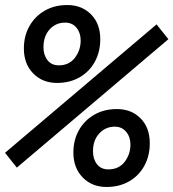

<svg xmlns="http://www.w3.org/2000/svg" viewBox="-27 -732 690 764"><path d="M200 -402Q142 -402 105 -440Q68 -478 68 -539Q68 -589 90 -628Q112 -667 151 -689.5Q190 -712 241 -712Q298 -712 335 -675Q372 -638 372 -576Q372 -526 350.5 -486.5Q329 -447 290 -424.5Q251 -402 200 -402ZM207 -472Q248 -472 271 -502Q294 -532 294 -571Q294 -601 277.5 -621.5Q261 -642 232 -642Q195 -642 170.5 -615Q146 -588 146 -544Q146 -513 162 -492.5Q178 -472 207 -472ZM40 -65 -7 -124 596 -635 643 -576ZM397 12Q339 12 302 -26Q265 -64 265 -125Q265 -175 287 -214Q309 -253 348 -275.5Q387 -298 438 -298Q496 -298 532.5 -261Q569 -224 569 -162Q569 -112 547.5 -72.5Q526 -33 487 -10.5Q448 12 397 12ZM404 -58Q446 -58 469 -88Q492 -118 492 -157Q492 -187 475 -207.5Q458 -228 430 -228Q393 -228 368 -201Q343 -174 343 -130Q343 -99 359 -78.5Q375 -58 404 -58Z"/></svg>

Font: DM Mono Medium
Style: Italic
Weight: 500
Italic angle: -10°
Designer: Colophon Foundry
Foundry: Colophon Foundry
Version: Version 1.000; ttfautohint (v1.8.2.53-6de2)